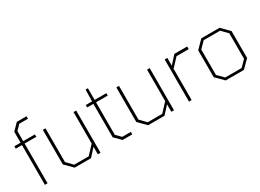

<svg xmlns="http://www.w3.org/2000/svg" viewBox="-28 -1400 2797 2063"><g transform="rotate(-30 1370.5 -368.5)"><path d="M100 0V-493H23V-523H100V-658L177 -737H297V-706H190L133 -648V-523H278V-493H133V0Z M469 0 376 -94V-523H409V-104L481 -30H661L757 -133V-523H790V0H757V-93L672 0Z M1064 0 986 -78V-493H909V-523H987L990 -668H1019V-523H1164V-493H1019V-89L1077 -31H1184V0Z M1381 0 1288 -94V-523H1321V-104L1393 -30H1573L1669 -133V-523H1702V0H1669V-93L1584 0Z M1888 0V-523H1921V-427L2008 -523H2167V-490H2016L1921 -388V0Z M2343 0 2249 -94V-428L2343 -523H2569L2663 -428V-94L2569 0ZM2355 -30H2558L2630 -103V-419L2558 -493H2355L2282 -419V-103Z"/></g></svg>

Font: Tomorrow ExtraLight
Style: Regular
Weight: 275
Designer: Tony de Marco, Monica Rizzolli
Foundry: Just in Type
Version: Version 2.002